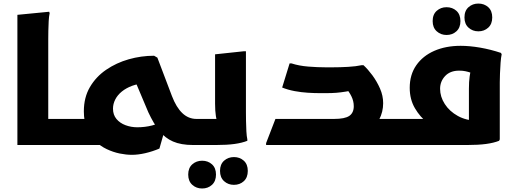

<svg xmlns="http://www.w3.org/2000/svg" viewBox="-20 -827 2950 1095"><path d="M221.7 0V-148.7H385V-20L365 0ZM79.2 -742.4 260.4 -760 263.2 -752Q259.2 -734 257.7 -707Q256.2 -680 255.7 -652Q255.2 -624 255.2 -604V0H79.2Z M558 -148.7 599 0H365V-128.7L385 -148.7ZM1080.9 0Q1012.5 0 966.6 -20Q920.8 -39.9 888.4 -81Q856 -122.1 825.8 -186.9L749.3 -368.3L808.6 -351.5Q767.7 -350.3 733.8 -337.7Q699.9 -325.2 675.1 -305.2Q650.3 -285.2 637.4 -259.8Q624.4 -234.3 624.4 -207.4Q624.4 -172.3 644.1 -148.6Q663.8 -124.9 695.8 -113Q727.8 -101.1 763 -101.1Q807 -101.1 846.7 -111.3Q886.4 -121.4 910.2 -132.8L930 -122.7L889.2 20.3Q849.2 37.2 808.4 46.6Q767.5 56 732.2 56Q699.5 56 662.3 48.4Q625.1 40.7 588.8 23.5Q552.5 6.3 523.1 -22.2Q493.6 -50.7 475.9 -92.9Q458.2 -135.1 458.2 -192.4Q458.2 -271.1 492.8 -330.3Q527.4 -389.4 585.4 -429.1Q643.4 -468.8 714.5 -489Q785.5 -509.1 858.7 -509.1L877.5 -498.3L960.7 -279Q985.2 -214.8 1019.9 -181.8Q1054.6 -148.7 1100.9 -148.7V-20Z M1081 0V-128.7L1101 -148.7H1286.2L1227.7 -122.1Q1216 -134 1211.3 -164.1Q1206.6 -194.1 1206.6 -235.6V-517.2L1371.8 -534.8H1382.6V-186Q1382.6 -166 1383.1 -136.5Q1383.6 -107 1385.1 -78.5Q1386.6 -50 1390.6 -32V-24Q1360.6 -12 1317.9 -6Q1275.2 0 1212.2 0ZM1234.8 147.6Q1234.8 110 1258 89.4Q1281.2 68.8 1314.4 68.8Q1347.5 68.8 1370.4 89.4Q1393.2 110 1393.2 147.6Q1393.2 185.3 1370.5 206.3Q1347.7 227.2 1314 227.2Q1281.2 227.2 1258 206.3Q1234.8 185.3 1234.8 147.6ZM1053.4 168.5Q1053.4 130.8 1076.6 110.2Q1099.8 89.6 1132.9 89.6Q1166.1 89.6 1189 110.2Q1211.8 130.8 1211.8 168.5Q1211.8 206.1 1189.1 227.1Q1166.3 248 1132.6 248Q1099.8 248 1076.6 227.1Q1053.4 206.1 1053.4 168.5Z M1844 0V-148.7H2261.9V-20L2241.9 0ZM1497.6 -10.8 1550.8 -148.7H1884.1Q1947.3 -148.7 1972.4 -166.3Q1997.6 -183.9 1997.6 -221.3Q1997.6 -250.9 1983.9 -278.3Q1970.3 -305.7 1952.7 -323.8L2025.5 -319.3Q1983.6 -309.8 1953.6 -304.8Q1923.7 -299.9 1897.8 -297.8Q1872 -295.8 1841.6 -295.8H1802.8Q1773.3 -295.8 1735.7 -298.1Q1698.2 -300.4 1660.4 -307.4Q1622.6 -314.4 1589.2 -327.8L1631.6 -465.4H1642.4Q1685.2 -451.5 1738 -447.3Q1790.8 -443 1840.4 -443H1872.4Q1919.8 -443 1965.5 -445.7Q2011.2 -448.4 2041.2 -455H2053.2Q2078.2 -432 2103.7 -397.6Q2129.2 -363.1 2147.2 -322.2Q2165.2 -281.3 2165.2 -238.5Q2165.2 -188.6 2142.3 -144.8Q2119.4 -101 2064.9 -68.9L2031.4 -17.5Q2006.3 -9.3 1975.1 -4.7Q1944 0 1905.8 0H1497.6Z M2262 -148.7H2457.1L2419.1 -125.8Q2376 -159.2 2346.3 -209.8Q2316.7 -260.4 2316.7 -326.2Q2316.7 -400.8 2353.9 -454.5Q2391.2 -508.2 2456.8 -537Q2522.4 -565.7 2607.1 -565.7Q2658.1 -565.7 2718.2 -555.4Q2778.2 -545 2837.1 -525.3L2841.1 -517.3Q2837.1 -499.3 2834.9 -469.3Q2832.7 -439.3 2831.5 -408.3Q2830.3 -377.3 2830.3 -357.3V-32L2826.3 -24Q2796.3 -12 2752.2 -6Q2708.1 0 2645.1 0H2242V-128.7ZM2489.9 -320.6Q2489.9 -275.2 2516.7 -233.7Q2543.4 -192.1 2591.3 -165.6Q2639.2 -139.1 2702.3 -138.5L2654.3 -81.2V-321.2Q2654.3 -361.5 2658.4 -390.5Q2662.5 -419.5 2668.6 -443.9L2684.6 -405.6Q2675.1 -408.8 2662.6 -413.1Q2650.1 -417.4 2634.8 -420.7Q2619.5 -424.1 2598.7 -424.1Q2547.3 -424.1 2518.6 -393.4Q2489.9 -362.8 2489.9 -320.6ZM2708.1 -648.3Q2675.3 -648.3 2652.1 -669.3Q2628.9 -690.2 2628.9 -727.5Q2628.9 -765.5 2652.1 -786.1Q2675.3 -806.7 2708.1 -806.7Q2741.6 -806.7 2764.5 -786.1Q2787.3 -765.5 2787.3 -727.5Q2787.3 -690.2 2764.5 -669.3Q2741.6 -648.3 2708.1 -648.3ZM2526.7 -627.5Q2493.9 -627.5 2470.7 -648.5Q2447.5 -669.4 2447.5 -706.7Q2447.5 -744.7 2470.7 -765.3Q2493.9 -785.9 2526.7 -785.9Q2560.2 -785.9 2583.1 -765.3Q2605.9 -744.7 2605.9 -706.7Q2605.9 -669.4 2583.1 -648.5Q2560.2 -627.5 2526.7 -627.5Z"/></svg>

Font: Kufam
Style: Italic
Weight: 400
Italic angle: -11°
Designer: Artur Schmal
Foundry: Original Type
Version: Version 1.301; ttfautohint (v1.8.3)